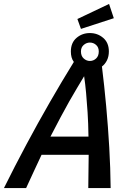

<svg xmlns="http://www.w3.org/2000/svg" viewBox="-70 -950 650 970"><path d="M-50 0Q4 -109 62.5 -218.5Q121 -328 182 -434Q243 -540 303 -637Q295 -648 291.5 -661Q288 -674 288 -690Q288 -734 316.5 -758.5Q345 -783 384 -783Q423 -783 451.5 -758.5Q480 -734 480 -690Q480 -665 470.5 -645.5Q461 -626 445 -614Q457 -517 466.5 -413Q476 -309 482 -205Q488 -101 489 0H376L378 -168H140Q121 -127 101.5 -85.5Q82 -44 62 0ZM185 -260H377Q376 -329 372.5 -382.5Q369 -436 365 -480Q361 -524 355 -565Q337 -535 318.5 -504Q300 -473 279.5 -437Q259 -401 236 -357.5Q213 -314 185 -260ZM384 -642Q402 -642 415.5 -654.5Q429 -667 429 -690Q429 -711 415.5 -723Q402 -735 384 -735Q367 -735 353 -723Q339 -711 339 -690Q339 -667 353 -654.5Q367 -642 384 -642ZM339 -804 321 -854 481 -930 505 -858Z"/></svg>

Font: Ubuntu Sans Mono Medium
Style: Italic
Weight: 500
Italic angle: -13.5°
Monospace: yes
Designer: Dalton Maag Ltd
Foundry: Dalton Maag Ltd
Version: Version 1.006